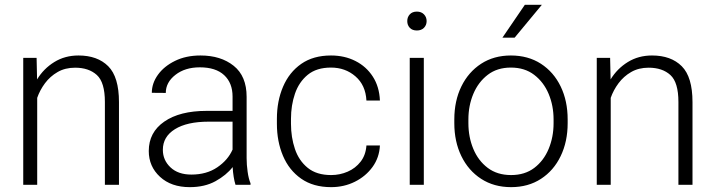

<svg xmlns="http://www.w3.org/2000/svg" viewBox="-20 -769 2977 799"><path d="M292.5 -487.3Q251 -487.3 219.7 -469.2Q188.5 -451.2 167.2 -422.6Q146 -394 134.8 -361.8V0H76.7V-528.3H132.3L134.3 -438.5Q161.6 -483.4 205.8 -510.7Q250 -538.1 306.6 -538.1Q385.7 -538.1 430.4 -493.4Q475.1 -448.7 475.1 -344.2V0H416.5V-344.7Q416.5 -426.3 383.1 -456.8Q349.6 -487.3 292.5 -487.3Z M960 0Q955.6 -13.7 952.4 -33.4Q949.2 -53.2 948.2 -73.7Q921.9 -40 877 -15.1Q832 9.8 769.5 9.8Q692.4 9.8 645.8 -33.2Q599.1 -76.2 599.1 -140.6Q599.1 -218.3 663.6 -262.9Q728 -307.6 839.8 -307.6H947.8V-367.2Q947.8 -423.8 912.8 -456.3Q877.9 -488.8 811.5 -488.8Q750 -488.8 710 -457.5Q669.9 -426.3 669.9 -382.3L611.8 -382.8Q611.8 -422.4 637.2 -457.8Q662.6 -493.2 708.3 -515.6Q753.9 -538.1 814.5 -538.1Q898.9 -538.1 952.6 -495.1Q1006.3 -452.1 1006.3 -366.2V-110.8Q1006.3 -83.5 1010.5 -54.2Q1014.6 -24.9 1022.5 -6.3V0ZM776.4 -42.5Q839.8 -42.5 884.3 -72.8Q928.7 -103 947.8 -146.5V-262.7H848.1Q758.3 -262.7 708 -231.4Q657.7 -200.2 657.7 -145.5Q657.7 -102.5 689.5 -72.5Q721.2 -42.5 776.4 -42.5Z M1357.9 -40.5Q1394.5 -40.5 1427 -54.7Q1459.5 -68.8 1480.7 -96.2Q1502 -123.5 1504.9 -163.6H1561Q1558.6 -113.3 1530.3 -74.2Q1502 -35.2 1456.8 -12.7Q1411.6 9.8 1357.9 9.8Q1283.7 9.8 1233.4 -25.4Q1183.1 -60.5 1157.7 -120.4Q1132.3 -180.2 1132.3 -253.9V-274.4Q1132.3 -348.6 1158 -408.4Q1183.6 -468.3 1233.6 -503.2Q1283.7 -538.1 1357.4 -538.1Q1414.1 -538.1 1459.2 -515.1Q1504.4 -492.2 1531.5 -450.2Q1558.6 -408.2 1561 -350.6H1504.9Q1501.5 -414.6 1459.2 -451.2Q1417 -487.8 1357.4 -487.8Q1297.4 -487.8 1260.7 -457.8Q1224.1 -427.7 1207.5 -379.2Q1190.9 -330.6 1190.9 -274.4V-253.9Q1190.9 -197.8 1207.3 -149.2Q1223.6 -100.6 1260.5 -70.6Q1297.4 -40.5 1357.9 -40.5Z M1674.8 -681.2Q1674.8 -697.8 1685.3 -709.2Q1695.8 -720.7 1714.8 -720.7Q1733.4 -720.7 1744.4 -709.2Q1755.4 -697.8 1755.4 -681.2Q1755.4 -664.6 1744.4 -653.3Q1733.4 -642.1 1714.8 -642.1Q1695.8 -642.1 1685.3 -653.3Q1674.8 -664.6 1674.8 -681.2ZM1743.7 -528.3V0H1685.1V-528.3Z M1870.6 -256.3V-272Q1870.6 -349.1 1899.9 -409.2Q1929.2 -469.2 1982.2 -503.7Q2035.2 -538.1 2106 -538.1Q2177.7 -538.1 2231 -503.7Q2284.2 -469.2 2313.2 -409.2Q2342.3 -349.1 2342.3 -272V-256.3Q2342.3 -179.7 2313.2 -119.4Q2284.2 -59.1 2231.2 -24.7Q2178.2 9.8 2106.9 9.8Q2035.6 9.8 1982.4 -24.7Q1929.2 -59.1 1899.9 -119.4Q1870.6 -179.7 1870.6 -256.3ZM1929.2 -272V-256.3Q1929.2 -198.7 1949.7 -149.4Q1970.2 -100.1 2009.8 -70.3Q2049.3 -40.5 2106.9 -40.5Q2164.1 -40.5 2203.4 -70.3Q2242.7 -100.1 2263.2 -149.4Q2283.7 -198.7 2283.7 -256.3V-272Q2283.7 -329.1 2263.2 -378.2Q2242.7 -427.2 2203.1 -457.5Q2163.6 -487.8 2106 -487.8Q2048.8 -487.8 2009.5 -457.5Q1970.2 -427.2 1949.7 -378.2Q1929.2 -329.1 1929.2 -272ZM2070.8 -612.3 2164.1 -749H2234.9L2121.6 -612.3Z M2679.2 -487.3Q2637.7 -487.3 2606.4 -469.2Q2575.2 -451.2 2554 -422.6Q2532.7 -394 2521.5 -361.8V0H2463.4V-528.3H2519L2521 -438.5Q2548.3 -483.4 2592.5 -510.7Q2636.7 -538.1 2693.4 -538.1Q2772.5 -538.1 2817.1 -493.4Q2861.8 -448.7 2861.8 -344.2V0H2803.2V-344.7Q2803.2 -426.3 2769.8 -456.8Q2736.3 -487.3 2679.2 -487.3Z"/></svg>

Font: Vazirmatn RD ExtraLight
Style: Regular
Weight: 200
Designer: Saber Rastikerdar
Foundry: Saber Rastikerdar
Version: Version 32.102